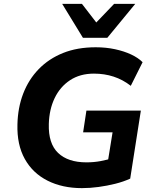

<svg xmlns="http://www.w3.org/2000/svg" viewBox="-20 -960 792 991"><path d="M403 11Q302 11 225.5 -27.5Q149 -66 108 -139.5Q67 -213 70 -318Q72 -405 100 -477.5Q128 -550 180 -603.5Q232 -657 305.5 -686.5Q379 -716 474 -716Q527 -716 573.5 -706Q620 -696 656.5 -679Q693 -662 716 -639L655 -517Q614 -549 566.5 -564.5Q519 -580 465 -580Q393 -580 341.5 -546Q290 -512 262 -453.5Q234 -395 232 -320Q229 -219 280 -170.5Q331 -122 426 -122Q464 -122 499 -128.5Q534 -135 568 -146L530 -85L561 -277H409L426 -389H707L652 -38Q617 -22 575 -11.5Q533 -1 489 5Q445 11 403 11ZM408 -765 301 -940H403L477 -844L569 -940H678L534 -765Z"/></svg>

Font: Nunito Sans 11pt ExtraBold
Style: Italic
Weight: 800
Italic angle: -9°
Version: Version 3.101;gftools[0.9.27]